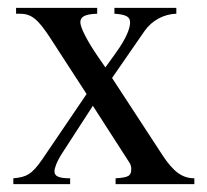

<svg xmlns="http://www.w3.org/2000/svg" viewBox="-20 -470 529 490"><path d="M476 0V-15C445 -15 422 -32 394 -75L266 -271L349 -391C368 -418 398 -434 430 -435V-450H272V-435C302 -433 312 -427 312 -413C312 -397 302 -372 277 -337L249 -298L231 -324C202 -366 185 -400 185 -413C185 -428 198 -434 228 -435V-450H21V-435H30C60 -435 76 -422 107 -375L201 -230L89 -65C61 -24 47 -18 14 -15V0H159V-15C130 -15 119 -20 119 -33C119 -40 124 -56 138 -78L217 -200L309 -57C313 -51 315 -46 315 -39C315 -21 308 -17 275 -15V0Z"/></svg>

Font: XITS
Style: Regular
Weight: 400
Designer: MicroPress Inc., with final additions and corrections provided by Coen Hoffman, Elsevier (retired)
Version: Version 1.302